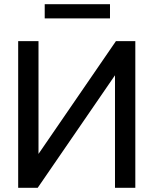

<svg xmlns="http://www.w3.org/2000/svg" viewBox="-20 -898 734 918"><path d="M534.2 -701.2H627V0H529.8V-538.1L160.2 0H66.9V-701.2H164.1V-162.1ZM193.8 -810.1V-877.9H505.9V-810.1Z"/></svg>

Font: LT Superior Med
Style: Regular
Weight: 500
Designer: Daniel Lyons
Foundry: LyonsType
Version: Version 1.000